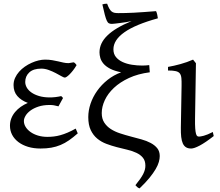

<svg xmlns="http://www.w3.org/2000/svg" viewBox="-20 -793 1194 1044"><path d="M396.5 -439Q387.2 -422.9 377.2 -410.2Q367.2 -397.5 358.4 -388.7Q349.6 -379.9 342.8 -375.5Q335.9 -371.1 332.5 -371.1Q327.1 -371.1 314 -378.7Q300.8 -386.2 283.2 -395.5Q265.6 -404.8 244.9 -412.4Q224.1 -419.9 204.6 -419.9Q161.6 -419.9 139.4 -399.4Q117.2 -378.9 117.2 -347.2Q117.2 -332 125.5 -317.1Q133.8 -302.2 150.6 -290.3Q167.5 -278.3 192.6 -270.8Q217.8 -263.2 252 -263.2Q265.1 -263.2 281.7 -265.1Q298.3 -267.1 313 -270.5L322.8 -260.3L297.9 -214.8Q283.7 -218.8 272.9 -220.5Q262.2 -222.2 250.5 -222.2Q215.3 -222.2 189 -213.4Q162.6 -204.6 145 -191.4Q127.4 -178.2 118.7 -163.1Q109.9 -147.9 109.9 -135.3Q109.9 -118.2 119.4 -102.8Q128.9 -87.4 146 -75.2Q163.1 -63 186.5 -55.9Q210 -48.8 237.8 -48.8Q254.9 -48.8 272.2 -50.8Q289.6 -52.7 308.1 -57.9Q326.7 -63 347.4 -71.8Q368.2 -80.6 391.6 -93.8L402.8 -67.9Q377.9 -45.9 355.5 -30.3Q333 -14.6 309.1 -4.6Q285.2 5.4 258.8 10Q232.4 14.6 200.2 14.6Q163.1 14.6 132.6 5.4Q102.1 -3.9 80.1 -20.5Q58.1 -37.1 46.1 -59.8Q34.2 -82.5 34.2 -109.4Q34.2 -130.4 41.5 -149.2Q48.8 -168 62 -183.8Q75.2 -199.7 93 -212.2Q110.8 -224.6 131.3 -233.4Q94.7 -247.1 74.2 -270.8Q53.7 -294.4 53.7 -330.6Q53.7 -351.1 62 -369.4Q70.3 -387.7 84 -403.1Q97.7 -418.5 115.2 -430.7Q132.8 -442.9 151.9 -451.4Q170.9 -460 189.7 -464.4Q208.5 -468.8 224.6 -468.8Q246.1 -468.8 263.7 -465.8Q281.2 -462.9 296.6 -459.2Q312 -455.6 325.4 -452.6Q338.9 -449.7 352.5 -449.7Q354 -449.7 357.9 -450.4Q361.8 -451.2 366.5 -451.9Q371.1 -452.6 375.2 -453.4Q379.4 -454.1 380.9 -454.1Q386.2 -451.7 389.4 -447.8Q392.6 -443.8 396.5 -439Z M838.4 -693.4Q715.8 -659.7 656.2 -617.4Q596.7 -575.2 596.7 -524.9Q596.7 -499.5 610.6 -482.7Q624.5 -465.8 647 -455.6Q669.4 -445.3 697.5 -440.9Q725.6 -436.5 753.9 -436.5Q764.2 -436.5 773.7 -437.3Q783.2 -438 791.5 -439Q792.5 -429.2 793 -419.4Q793.5 -409.7 794.4 -399.9Q730 -391.6 681.2 -368.9Q632.3 -346.2 599.4 -315.2Q566.4 -284.2 549.8 -248.3Q533.2 -212.4 533.2 -178.2Q533.2 -147.5 546.9 -126.5Q560.5 -105.5 582.5 -91.3Q604.5 -77.1 632.8 -67.9Q661.1 -58.6 690.9 -50.8Q720.7 -43 749 -35.2Q777.3 -27.3 799.3 -15.6Q821.3 -3.9 835 12.9Q848.6 29.8 848.6 55.7Q848.6 69.8 843.8 87.4Q838.9 105 826.4 126.5Q814 147.9 792.7 174.1Q771.5 200.2 738.8 231.4Q731 228.5 726.1 224.1Q721.2 219.7 716.3 213.9Q731.4 195.3 741.9 180.4Q752.4 165.5 758.8 152.8Q765.1 140.1 767.8 129.4Q770.5 118.7 770.5 107.9Q770.5 81.1 757.1 64.7Q743.7 48.3 721.9 38.1Q700.2 27.8 672.4 21.2Q644.5 14.6 615.2 7.1Q585.9 -0.5 558.1 -11Q530.3 -21.5 508.5 -39.6Q486.8 -57.6 473.4 -85.7Q460 -113.8 460 -156.2Q460 -192.4 472.4 -229.2Q484.9 -266.1 508.3 -299.1Q531.7 -332 564.7 -358.4Q597.7 -384.8 638.7 -399.9Q602.1 -407.2 578.9 -419.4Q555.7 -431.6 543 -446.5Q530.3 -461.4 525.6 -477.5Q521 -493.7 521 -508.3Q521 -558.6 564 -600.1Q606.4 -641.6 695.3 -678.2Q684.1 -675.8 667.5 -672.9Q650.9 -670.4 634.8 -668.2Q618.7 -666 605.7 -664.6Q592.8 -663.1 588.4 -663.1Q578.6 -663.1 572.3 -666.3Q565.9 -669.4 560.8 -680.4Q555.7 -691.4 550 -712.4Q544.4 -733.4 536.6 -769Q543.5 -771.5 549.6 -772.2Q555.7 -772.9 562.5 -772.9Q568.4 -756.8 574 -746.8Q579.6 -736.8 586.2 -731.2Q592.8 -725.6 601.6 -723.6Q610.4 -721.7 623 -721.7Q642.6 -721.7 662.8 -722.2Q683.1 -722.7 707.3 -723.9Q731.4 -725.1 761 -727.3Q790.5 -729.5 828.6 -732.4Q832.5 -724.6 835 -713.1Q837.4 -701.7 838.4 -693.4Z M1142.1 -53.2Q1097.2 -18.1 1066.4 -1.7Q1035.6 14.6 1019.5 14.6Q1002.4 14.6 991.5 7.8Q980.5 1 974.1 -12.9Q967.8 -26.9 965.3 -48.3Q962.9 -69.8 963.4 -99.1L967.3 -326.7Q967.8 -352.1 966.3 -368.2Q964.8 -384.3 957.8 -393.6Q950.7 -402.8 935.5 -406.2Q920.4 -409.7 893.6 -409.7V-429.2Q925.3 -434.6 961.4 -444.6Q997.6 -454.6 1029.8 -468.8L1045.4 -449.2L1040.5 -147.9Q1040 -114.3 1041.5 -94.7Q1043 -75.2 1045.9 -65.2Q1048.8 -55.2 1053 -52.7Q1057.1 -50.3 1062.5 -50.3Q1069.8 -50.3 1088.1 -54.9Q1106.4 -59.6 1137.2 -75.2Z"/></svg>

Font: Gentium Plus
Style: Regular
Weight: 400
Designer: J. Victor Gaultney, Annie Olsen, Iska Routamaa
Foundry: SIL International
Version: Version 1.510